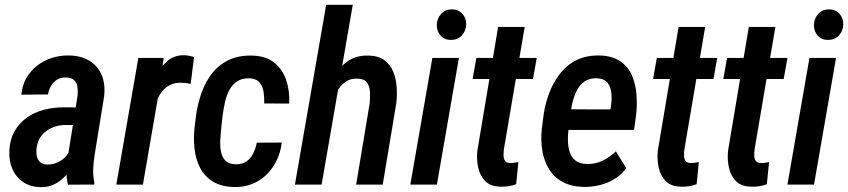

<svg xmlns="http://www.w3.org/2000/svg" viewBox="-20 -770 3538 801"><path d="M261.7 -107.4 303.7 -372.1Q305.7 -391.1 303 -408Q300.3 -424.8 289.3 -435.5Q278.3 -446.3 255.9 -446.8Q233.9 -447.3 218.3 -437.7Q202.6 -428.2 193.1 -411.9Q183.6 -395.5 180.2 -376L69.3 -375Q72.3 -413.1 89.6 -443.6Q106.9 -474.1 134.3 -495.6Q161.6 -517.1 195.6 -528.1Q229.5 -539.1 266.1 -538.6Q317.4 -538.1 352.5 -516.8Q387.7 -495.6 403.8 -458Q419.9 -420.4 414.6 -369.1L374.5 -122.1Q370.1 -93.8 368.9 -65.2Q367.7 -36.6 373.5 -8.3L373 0L263.7 0.5Q256.8 -25.9 257.3 -53.2Q257.8 -80.6 261.7 -107.4ZM313.5 -321.8 301.3 -248 253.4 -248.5Q231 -248.5 210.7 -242.2Q190.4 -235.8 173.6 -223.6Q156.7 -211.4 146.2 -193.8Q135.7 -176.3 132.8 -152.3Q130.4 -134.8 133.5 -119.1Q136.7 -103.5 147.2 -93.8Q157.7 -84 178.7 -83.5Q200.7 -83.5 221.2 -93Q241.7 -102.5 256.1 -119.1Q270.5 -135.7 274.4 -157.7L293.5 -109.4Q286.1 -85.4 273.2 -63.7Q260.3 -42 241.9 -25.1Q223.6 -8.3 200.7 1.5Q177.7 11.2 150.9 10.7Q106.9 10.3 76.7 -10.5Q46.4 -31.2 31.5 -65.7Q16.6 -100.1 19 -142.1Q21.5 -188.5 41 -222.7Q60.5 -256.8 91.8 -279.1Q123 -301.3 162.6 -311.8Q202.1 -322.3 245.6 -322.3Z M648.9 -420.9 576.2 0H465.3L557.1 -528.3H662.6ZM789.6 -532.2 775.4 -419.9Q765.6 -422.4 755.4 -423.6Q745.1 -424.8 735.4 -424.8Q708 -425.3 688.5 -415Q668.9 -404.8 655.5 -387.5Q642.1 -370.1 633.1 -348.6Q624 -327.1 618.7 -304.2L594.2 -302.7Q598.6 -334.5 607.7 -375.5Q616.7 -416.5 633.8 -454.3Q650.9 -492.2 679.2 -516.4Q707.5 -540.5 750 -539.6Q760.3 -539.1 770 -537.1Q779.8 -535.2 789.6 -532.2Z M963.4 -84.5Q990.7 -84 1008.5 -96.7Q1026.4 -109.4 1036.6 -130.4Q1046.9 -151.4 1051.3 -174.8L1155.3 -175.3Q1149.4 -123 1123.3 -80.6Q1097.2 -38.1 1054.4 -13.4Q1011.7 11.2 957 10.3Q902.8 8.8 868.2 -12.5Q833.5 -33.7 814.9 -69.6Q796.4 -105.5 791.5 -149.4Q786.6 -193.4 792 -240.2L797.9 -288.1Q804.7 -337.4 821 -383.3Q837.4 -429.2 865.2 -464.6Q893.1 -500 934.6 -519.8Q976.1 -539.6 1031.7 -538.1Q1089.8 -536.6 1124.5 -508.5Q1159.2 -480.5 1174.1 -435.5Q1189 -390.6 1186.5 -337.9L1082.5 -338.4Q1083 -361.3 1079.8 -385Q1076.7 -408.7 1063.2 -425.3Q1049.8 -441.9 1022 -443.4Q989.3 -444.3 968.5 -430.2Q947.8 -416 935.8 -392.3Q923.8 -368.7 918 -341.1Q912.1 -313.5 908.7 -288.1L903.3 -239.7Q901.4 -218.8 899.4 -192.4Q897.5 -166 901.1 -141.6Q904.8 -117.2 918.9 -101.3Q933.1 -85.4 963.4 -84.5Z M1451.7 -750 1321.8 0H1210.4L1340.8 -750ZM1353 -282.2H1320.8Q1325.2 -322.8 1338.1 -367.9Q1351.1 -413.1 1374 -452.4Q1397 -491.7 1432.6 -515.9Q1468.3 -540 1518.6 -538.1Q1559.1 -537.1 1583.7 -518.8Q1608.4 -500.5 1620.4 -471.2Q1632.3 -441.9 1634.8 -407.5Q1637.2 -373 1633.3 -339.4L1576.7 0H1465.8L1522.5 -340.8Q1524.4 -362.8 1523.4 -386Q1522.5 -409.2 1511.2 -425.3Q1500 -441.4 1471.7 -441.9Q1441.4 -443.4 1419.9 -427.5Q1398.4 -411.6 1385 -386.7Q1371.6 -361.8 1363.8 -334Q1356 -306.2 1353 -282.2Z M1894.5 -528.3 1802.7 0H1691.9L1783.7 -528.3ZM1802.2 -665Q1802.7 -691.9 1819.6 -711.2Q1836.4 -730.5 1863.8 -731Q1891.1 -731.4 1908.2 -713.4Q1925.3 -695.3 1924.8 -668.5Q1924.3 -641.6 1907.5 -622.8Q1890.6 -604 1862.8 -603.5Q1835.9 -602.5 1819.1 -620.4Q1802.2 -638.2 1802.2 -665Z M2219.2 -528.3 2203.6 -440.4H1951.7L1967.3 -528.3ZM2058.1 -657.7H2168.9L2082 -146Q2080.6 -133.3 2080.8 -120.4Q2081.1 -107.4 2086.9 -98.9Q2092.8 -90.3 2108.9 -89.8Q2117.2 -89.8 2125.7 -91.1Q2134.3 -92.3 2142.6 -93.8L2133.3 -1.5Q2118.2 4.4 2102.1 6.8Q2085.9 9.3 2069.3 8.8Q2027.3 8.3 2005.1 -13.7Q1982.9 -35.6 1975.3 -69.6Q1967.8 -103.5 1971.2 -139.6Z M2416 9.8Q2363.8 8.8 2327.6 -10.7Q2291.5 -30.3 2270.8 -64Q2250 -97.7 2242.7 -140.1Q2235.4 -182.6 2240.2 -230.5L2246.6 -281.2Q2252.4 -330.1 2269.3 -376.7Q2286.1 -423.3 2314.5 -460.4Q2342.8 -497.6 2384 -518.6Q2425.3 -539.6 2481 -538.6Q2534.7 -537.1 2567.6 -514.4Q2600.6 -491.7 2616.5 -455.1Q2632.3 -418.5 2635.5 -374Q2638.7 -329.6 2633.3 -285.2L2625 -228H2291.5L2306.6 -314L2526.9 -313.5L2528.8 -326.7Q2532.7 -351.6 2531 -377.9Q2529.3 -404.3 2516.1 -422.9Q2502.9 -441.4 2471.7 -443.4Q2439 -444.8 2418 -429.7Q2397 -414.6 2384.8 -389.2Q2372.6 -363.8 2366.7 -335.2Q2360.8 -306.6 2357.9 -281.2L2351.6 -230Q2348.6 -205.6 2349.4 -180.7Q2350.1 -155.8 2357.2 -134.5Q2364.3 -113.3 2381.1 -99.9Q2397.9 -86.4 2428.7 -85.9Q2464.8 -85 2494.6 -99.9Q2524.4 -114.7 2549.3 -138.7L2592.8 -68.4Q2572.3 -41 2543.7 -23.4Q2515.1 -5.9 2482.2 2.2Q2449.2 10.3 2416 9.8Z M2972.2 -528.3 2956.5 -440.4H2704.6L2720.2 -528.3ZM2811 -657.7H2921.9L2835 -146Q2833.5 -133.3 2833.7 -120.4Q2834 -107.4 2839.8 -98.9Q2845.7 -90.3 2861.8 -89.8Q2870.1 -89.8 2878.7 -91.1Q2887.2 -92.3 2895.5 -93.8L2886.2 -1.5Q2871.1 4.4 2855 6.8Q2838.9 9.3 2822.3 8.8Q2780.3 8.3 2758.1 -13.7Q2735.8 -35.6 2728.3 -69.6Q2720.7 -103.5 2724.1 -139.6Z M3265.1 -528.3 3249.5 -440.4H2997.6L3013.2 -528.3ZM3104 -657.7H3214.8L3127.9 -146Q3126.5 -133.3 3126.7 -120.4Q3127 -107.4 3132.8 -98.9Q3138.7 -90.3 3154.8 -89.8Q3163.1 -89.8 3171.6 -91.1Q3180.2 -92.3 3188.5 -93.8L3179.2 -1.5Q3164.1 4.4 3147.9 6.8Q3131.8 9.3 3115.2 8.8Q3073.2 8.3 3051 -13.7Q3028.8 -35.6 3021.2 -69.6Q3013.7 -103.5 3017.1 -139.6Z M3467.8 -528.3 3376 0H3265.1L3356.9 -528.3ZM3375.5 -665Q3376 -691.9 3392.8 -711.2Q3409.7 -730.5 3437 -731Q3464.4 -731.4 3481.4 -713.4Q3498.5 -695.3 3498 -668.5Q3497.6 -641.6 3480.7 -622.8Q3463.9 -604 3436 -603.5Q3409.2 -602.5 3392.3 -620.4Q3375.5 -638.2 3375.5 -665Z"/></svg>

Font: Roboto Condensed Medium
Style: Italic
Weight: 500
Italic angle: -12°
Designer: Christian Robertson
Foundry: Google
Version: Version 3.0; 2020